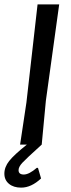

<svg xmlns="http://www.w3.org/2000/svg" viewBox="-35 -662 325 879"><path d="M156 0Q84 65 67 83.5Q50 102 50 117Q50 137 74 137Q98 137 134 106L139 107L153 155Q108 197 62 197Q27 197 6 179.5Q-15 162 -15 133Q-15 103 7 75Q29 47 88 0H57L86 -193L137 -642H236L175 -201Z"/></svg>

Font: Alegreya Sans Medium
Style: Italic
Weight: 500
Italic angle: -7°
Designer: Juan Pablo del Peral
Foundry: Huerta Tipografica
Version: Version 2.007